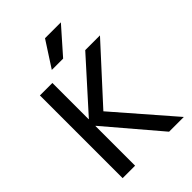

<svg xmlns="http://www.w3.org/2000/svg" viewBox="-272 -1079 1198 1198"><g transform="rotate(-45 327.0 -480.0)"><path d="M357 -960H497L347 -790H247ZM192 -730V-410H194L482 -730H612L292 -380L622 0H492L194 -350H192V0H82V-730Z"/></g></svg>

Font: M PLUS 1p Medium
Style: Regular
Weight: 500
Version: Version 1.062